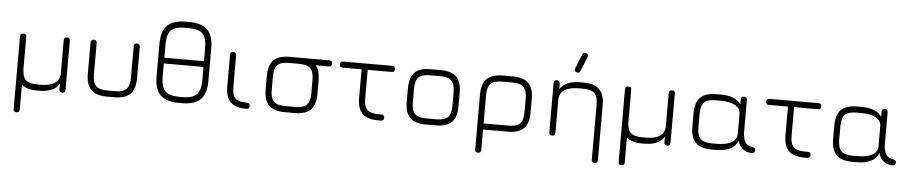

<svg xmlns="http://www.w3.org/2000/svg" viewBox="-47 -1079 7733 1632"><g transform="rotate(5 3819.0 -263.0)"><path d="M93 174V-446Q93 -470 120 -472Q133 -473 139.5 -466Q146 -459 146 -446V-180Q146 -109 174.5 -80.5Q203 -52 274 -52H302Q381 -52 420 -76.5Q459 -101 466 -153V-446Q466 -472 492 -472Q518 -472 518 -446V-26Q518 0 492 0Q466 0 466 -26V-74Q419 0 302 0H274Q187 0 145 -38V174Q145 200 119 200Q93 200 93 174Z M695 -180V-446Q695 -472 721 -472Q747 -472 747 -446V-180Q747 -109 775.5 -80.5Q804 -52 875 -52H935Q1006 -52 1034.5 -80.5Q1063 -109 1063 -180V-446Q1063 -472 1089 -472Q1115 -472 1115 -446V-180Q1115 -86 1072 -43Q1029 0 935 0H875Q781 0 738 -43Q695 -86 695 -180Z M1487 0Q1378 0 1328.5 -50Q1279 -100 1279 -208V-486Q1279 -594 1329 -643.5Q1379 -693 1487 -693H1513Q1622 -693 1671.5 -643.5Q1721 -594 1721 -485V-208Q1721 -100 1671.5 -50Q1622 0 1513 0ZM1331 -486V-372H1669V-485Q1669 -572 1634 -606.5Q1599 -641 1513 -641H1487Q1400 -641 1365.5 -607Q1331 -573 1331 -486ZM1487 -52H1513Q1599 -52 1634 -87Q1669 -122 1669 -208V-323H1331V-208Q1331 -122 1366 -87Q1401 -52 1487 -52Z M2062 0Q1970 0 1927.5 -42Q1885 -84 1885 -176V-446Q1885 -472 1911 -472Q1937 -472 1937 -446V-176Q1937 -106 1964.5 -79Q1992 -52 2062 -52Q2089 -52 2089 -26Q2089 0 2062 0Z M2392 0Q2298 0 2255 -43Q2212 -86 2212 -179V-292Q2212 -386 2255 -429.5Q2298 -473 2392 -472H2729Q2755 -472 2755 -446Q2755 -420 2729 -420H2619Q2654 -378 2654 -292V-180Q2654 -86 2611 -43Q2568 0 2474 0ZM2264 -179Q2264 -108 2292.5 -80Q2321 -52 2392 -52H2474Q2545 -52 2573.5 -80.5Q2602 -109 2602 -180V-292Q2602 -363 2573.5 -391.5Q2545 -420 2474 -420H2392Q2321 -421 2292.5 -392.5Q2264 -364 2264 -292Z M3210 0H3183Q3093 -1 3051.5 -43Q3010 -85 3010 -176V-420H2848Q2822 -420 2822 -446Q2822 -472 2848 -472H3266Q3292 -472 3292 -446Q3292 -420 3266 -420H3062V-176Q3062 -107 3088.5 -80Q3115 -53 3184 -52H3210Q3237 -52 3237 -26Q3237 0 3210 0Z M3596 0Q3502 0 3459 -43Q3416 -86 3416 -179V-292Q3416 -386 3459 -429.5Q3502 -473 3596 -472H3678Q3772 -472 3815 -429Q3858 -386 3858 -292V-180Q3858 -86 3815 -43Q3772 0 3678 0ZM3468 -179Q3468 -108 3496.5 -80Q3525 -52 3596 -52H3678Q3749 -52 3777.5 -80.5Q3806 -109 3806 -180V-292Q3806 -363 3777.5 -391.5Q3749 -420 3678 -420H3596Q3525 -421 3496.5 -392.5Q3468 -364 3468 -292Z M4031 174V-292Q4031 -386 4074.5 -429Q4118 -472 4211 -472H4293Q4387 -472 4430 -429Q4473 -386 4473 -292V-180Q4473 -86 4430 -43Q4387 0 4293 0H4083V174Q4083 200 4057 200Q4031 200 4031 174ZM4083 -52H4293Q4365 -52 4393 -80.5Q4421 -109 4421 -180V-292Q4421 -363 4393 -391.5Q4365 -420 4293 -420H4211Q4140 -420 4111.5 -392Q4083 -364 4083 -292Z M4832 -554Q4809 -562 4817 -586L4867 -709Q4878 -732 4900 -723Q4922 -714 4914 -691L4864 -567Q4853 -545 4832 -554ZM4698 -26Q4698 0 4672 0Q4646 0 4646 -26V-446Q4646 -472 4672 -472Q4698 -472 4698 -446V-399Q4747 -472 4870 -472H4898Q4992 -472 5035 -429Q5078 -386 5078 -292V174Q5078 200 5052 200Q5026 200 5026 174V-292Q5026 -363 4997.5 -391.5Q4969 -420 4898 -420H4870Q4708 -420 4699 -320Q4699 -315 4698 -313Z M5255 174V-446Q5255 -470 5282 -472Q5295 -473 5301.5 -466Q5308 -459 5308 -446V-180Q5308 -109 5336.5 -80.5Q5365 -52 5436 -52H5464Q5543 -52 5582 -76.5Q5621 -101 5628 -153V-446Q5628 -472 5654 -472Q5680 -472 5680 -446V-26Q5680 0 5654 0Q5628 0 5628 -26V-74Q5581 0 5464 0H5436Q5349 0 5307 -38V174Q5307 200 5281 200Q5255 200 5255 174Z M5853 -180V-292Q5853 -386 5896 -429Q5939 -472 6033 -472H6071Q6200 -472 6243 -401V-446Q6243 -472 6269 -472Q6295 -472 6295 -446V-176Q6295 -60 6375 -52Q6402 -49 6402 -26Q6402 0 6375 0Q6326 0 6296 -27.5Q6266 -55 6256 -95Q6219 0 6071 0H6033Q5939 0 5896 -43Q5853 -86 5853 -180ZM5905 -180Q5905 -109 5933.5 -80.5Q5962 -52 6033 -52H6071Q6151 -52 6197 -77.5Q6243 -103 6243 -152V-320Q6243 -369 6197 -394.5Q6151 -420 6071 -420H6033Q5962 -420 5933.5 -391.5Q5905 -363 5905 -292Z M6848 0H6821Q6731 -1 6689.5 -43Q6648 -85 6648 -176V-420H6486Q6460 -420 6460 -446Q6460 -472 6486 -472H6904Q6930 -472 6930 -446Q6930 -420 6904 -420H6700V-176Q6700 -107 6726.5 -80Q6753 -53 6822 -52H6848Q6875 -52 6875 -26Q6875 0 6848 0Z M7054 -180V-292Q7054 -386 7097 -429Q7140 -472 7234 -472H7272Q7401 -472 7444 -401V-446Q7444 -472 7470 -472Q7496 -472 7496 -446V-176Q7496 -60 7576 -52Q7603 -49 7603 -26Q7603 0 7576 0Q7527 0 7497 -27.5Q7467 -55 7457 -95Q7420 0 7272 0H7234Q7140 0 7097 -43Q7054 -86 7054 -180ZM7106 -180Q7106 -109 7134.5 -80.5Q7163 -52 7234 -52H7272Q7352 -52 7398 -77.5Q7444 -103 7444 -152V-320Q7444 -369 7398 -394.5Q7352 -420 7272 -420H7234Q7163 -420 7134.5 -391.5Q7106 -363 7106 -292Z"/></g></svg>

Font: Jura
Style: Regular
Weight: 400
Designer: Daniel Johnson, Alexei Vanyashin
Foundry: Daniel Johnson
Version: Version 5.103